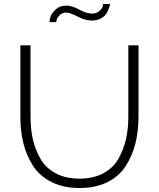

<svg xmlns="http://www.w3.org/2000/svg" viewBox="-20 -937 796 962"><path d="M312 -874Q292 -874 280 -862Q268 -850 265 -841Q262 -832 262 -826H228Q228 -836 233 -853Q238 -870 259 -889.5Q280 -909 312 -909Q340 -909 377 -889Q414 -869 439 -869Q463 -869 477 -881Q491 -893 493.5 -902Q496 -911 496 -917H531Q531 -910 527 -898.5Q523 -887 514.5 -871.5Q506 -856 486 -845Q466 -834 439 -834Q407 -834 369 -854Q331 -874 312 -874ZM379 5Q298 5 238 -25Q178 -55 145 -107Q112 -159 97 -220Q82 -281 82 -353V-710H133V-353Q133 -290 145 -237.5Q157 -185 184 -139.5Q211 -94 260.5 -68Q310 -42 378 -42Q447 -42 497 -68.5Q547 -95 573 -141Q599 -187 611 -239Q623 -291 623 -353V-710H674V-353Q674 -279 658 -216.5Q642 -154 608.5 -103Q575 -52 516.5 -23.5Q458 5 379 5Z"/></svg>

Font: Raleway-v4020 Light
Style: Regular
Weight: 300
Designer: Matt McInerney, Pablo Impallari, Rodrigo Fuenzalida
Foundry: Matt McInerney, Pablo Impallari, Rodrigo Fuenzalida
Version: Version 4.020;PS 004.020;hotconv 1.0.88;makeotf.lib2.5.64775